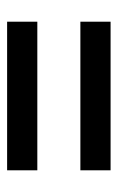

<svg xmlns="http://www.w3.org/2000/svg" viewBox="87 -628 338 553"><g transform="rotate(-90 256.5 -352.0)"><path d="M42 -414H470V-501H42ZM42 -203H470V-290H42Z"/></g></svg>

Font: Noto Sans Thai Looped UI Narrow Medium
Style: Regular
Weight: 500
Width: 4
Designer: Cadson Demak Team
Foundry: Cadson Demak Co., Ltd.
Version: Version 1.000